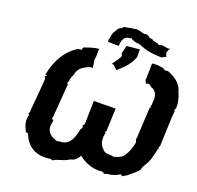

<svg xmlns="http://www.w3.org/2000/svg" viewBox="-126 -1024 1204 1171"><g transform="rotate(15 476.5 -439.0)"><path d="M803 -470 802 -469 795 -459 805 -457 795 -449 771 -281 768 -253C760 -244 768 -233 769 -223C757 -184 748 -160 721 -129C705 -113 687 -109 654 -103C663 -101 659 -100 652 -107C625 -112 602 -109 590 -129C571 -150 564 -173 568 -204C568 -214 570 -214 572 -212C565 -218 576 -229 576 -220L571 -238L579 -247L580 -256L578 -252L596 -391L500 -398L455 -402L439 -252L427 -238L436 -229L427 -233C435 -225 429 -223 425 -220C427 -210 427 -207 431 -217C418 -214 418 -214 421 -214C402 -144 376 -103 314 -109C294 -102 290 -116 274 -120C241 -141 231 -171 245 -211C247 -215 245 -215 247 -228C234 -221 247 -228 235 -232L238 -238L240 -240L276 -458L270 -463C276 -479 274 -476 278 -478C279 -502 291 -513 298 -529C300 -547 320 -573 348 -583C356 -587 377 -599 397 -594L394 -646L399 -668C404 -691 398 -700 406 -717C368 -717 340 -707 311 -701C302 -690 304 -688 309 -694C307 -697 304 -686 301 -683C293 -685 296 -681 287 -684C293 -688 288 -681 284 -685C209 -649 155 -579 128 -479C135 -482 134 -475 139 -480C138 -473 138 -477 127 -468L131 -459L133 -450L113 -334L97 -244L98 -236C86 -225 89 -225 95 -219C94 -213 92 -215 94 -213C83 -174 88 -152 102 -117C106 -119 102 -117 102 -110L114 -109C114 -107 112 -100 117 -110C139 -35 190 16 293 8C294 12 293 6 305 14C321 5 333 3 357 -2C373 -5 395 -12 411 -21C434 -19 460 -45 467 -59C500 -27 547 -1 603 2C613 -7 613 7 612 1C608 -2 610 2 620 3C620 9 616 10 621 5C621 5 633 5 627 12C647 10 647 5 656 7C682 8 713 -2 728 -12C738 -8 741 -6 738 -2C753 -10 773 -15 784 -27C809 -43 820 -51 839 -70C845 -90 854 -101 863 -113C889 -146 894 -181 908 -216C903 -220 909 -221 915 -221C905 -223 915 -234 910 -234L913 -235L917 -241C924 -300 932 -359 939 -417L948 -471C946 -468 943 -474 946 -483C953 -484 953 -488 950 -482C959 -520 948 -559 942 -584C947 -578 936 -583 939 -591C933 -629 905 -664 854 -690C857 -684 848 -699 835 -694C839 -696 828 -693 823 -694C814 -710 796 -706 773 -714C763 -712 755 -717 739 -714L729 -618L727 -607C727 -598 736 -592 733 -584C753 -595 762 -585 770 -574C786 -568 807 -553 808 -519C810 -504 802 -484 803 -470ZM620 -810C636 -812 651 -798 670 -791C705 -774 751 -770 787 -764C799 -774 797 -771 812 -774L806 -802L822 -832L813 -827C780 -835 766 -842 749 -833C744 -846 724 -843 709 -851C704 -861 697 -857 683 -862C676 -874 659 -881 649 -876C621 -881 602 -898 576 -889C563 -893 541 -886 535 -886C521 -886 513 -888 505 -874C487 -873 477 -856 461 -833C453 -817 454 -807 445 -784L446 -772L469 -770L514 -765L517 -774C520 -809 541 -833 573 -828C579 -832 572 -828 578 -832C584 -819 616 -812 620 -810ZM501 -647 512 -648 540 -619C568 -640 581 -651 592 -661C611 -681 626 -696 641 -727L645 -778L561 -777L545 -728L544 -724C554 -710 547 -703 536 -689C525 -675 518 -667 501 -647Z"/></g></svg>

Font: Asimov Print
Style: DIt
Weight: 250
Width: 0
Designer: Google
Version: Version 2.000980: 2014